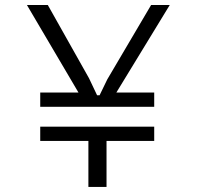

<svg xmlns="http://www.w3.org/2000/svg" viewBox="-20 -735 781 755"><path d="M437.5 -371.1H586.4V-314.9H138.2V-371.1H288.6L85.9 -715.3H168L330.1 -427.2L361.8 -360.4H371.6L401.9 -422.9L574.2 -715.3H647.5ZM398.9 -180.7V0H327.6V-180.7H138.2V-236.8H586.4V-180.7Z"/></svg>

Font: Proza Libre
Style: Light
Weight: 300
Designer: Jasper de Waard
Foundry: Jasper de Waard
Version: Version 1.000; ttfautohint (v1.4.1.8-43bc)